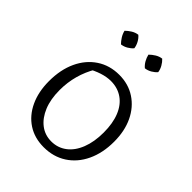

<svg xmlns="http://www.w3.org/2000/svg" viewBox="-199 -798 915 915"><g transform="rotate(45 258.0 -341.0)"><path d="M255 8Q193 8 147 -22Q101 -52 75.5 -106.5Q50 -161 50 -233Q50 -310 77 -368Q104 -426 153 -458.5Q202 -491 266 -491Q328 -491 375 -460Q422 -429 448 -374.5Q474 -320 474 -248Q474 -172 446.5 -114Q419 -56 369.5 -24Q320 8 255 8ZM261 -37Q304 -37 337.5 -62Q371 -87 389.5 -134Q408 -181 408 -244Q408 -306 390 -350.5Q372 -395 338 -418.5Q304 -442 259 -442Q231 -442 200 -432Q169 -422 134 -402L168 -429Q142 -385 129 -337.5Q116 -290 116 -239Q116 -177 134.5 -132Q153 -87 185.5 -62Q218 -37 261 -37ZM195 -690Q208 -679 216.5 -663Q225 -647 227 -631Q217 -619 201.5 -610Q186 -601 169 -599Q158 -610 148.5 -625Q139 -640 135 -657Q147 -669 162.5 -678.5Q178 -688 195 -690ZM356 -690Q368 -679 377 -663Q386 -647 388 -631Q378 -619 362.5 -610Q347 -601 330 -599Q317 -610 308.5 -625Q300 -640 296 -657Q308 -669 323.5 -678.5Q339 -688 356 -690Z"/></g></svg>

Font: Piazzolla 24pt Light
Style: Regular
Weight: 300
Designer: Juan Pablo del Peral
Foundry: Huerta Tipografica
Version: Version 2.005